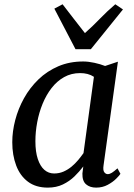

<svg xmlns="http://www.w3.org/2000/svg" viewBox="-20 -846 610 876"><path d="M452.5 -92Q449 -69 455.8 -60.2Q462.5 -51.5 471.5 -51.5Q480.5 -51.5 490.8 -58Q501 -64.5 516 -78L529.5 -53Q525.5 -46 510.2 -30.8Q495 -15.5 471.5 -2.8Q448 10 418.5 10Q390 10 372.5 -5.2Q355 -20.5 356 -54.5L360 -86.5Q342.5 -63.5 319.8 -41.2Q297 -19 267 -4.5Q237 10 198 10Q143.5 10 107.5 -17Q71.5 -44 53.8 -91Q36 -138 36 -197Q36 -246.5 49.5 -298.2Q63 -350 89.5 -397.8Q116 -445.5 155.2 -483.5Q194.5 -521.5 245.8 -543.5Q297 -565.5 359.5 -565.5Q383 -565.5 410.5 -559.5Q438 -553.5 459.5 -545L518 -564.5ZM408.5 -495.5Q395 -504.5 379.2 -508.5Q363.5 -512.5 345.5 -512.5Q305 -512.5 272.5 -494.2Q240 -476 215.5 -444.5Q191 -413 174.5 -372.8Q158 -332.5 149.8 -288.5Q141.5 -244.5 141.5 -201.5Q141.5 -153.5 152.5 -120.5Q163.5 -87.5 182.5 -71Q201.5 -54.5 227 -54.5Q250 -54.5 270 -63.2Q290 -72 306.8 -86Q323.5 -100 337 -116.2Q350.5 -132.5 361 -147.5ZM324.5 -621.5 228 -806.5 265.5 -826.5Q290.5 -794 316 -761Q341.5 -728 367.5 -695Q404.5 -728 436 -760.8Q467.5 -793.5 506 -826.5L541 -803L394.5 -621.5Z"/></svg>

Font: Merriweather 24pt
Style: Italic
Weight: 400
Italic angle: -7.8°
Designer: Eben Sorkin
Foundry: Eben Sorkin
Version: Version 2.101